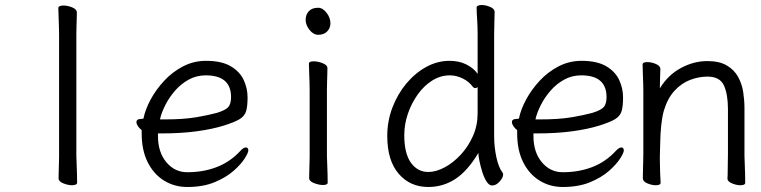

<svg xmlns="http://www.w3.org/2000/svg" viewBox="-20 -729 3040 767"><path d="M216 -590Q216 -600 215.5 -621Q215 -642 214 -664Q213 -686 213 -697Q213 -702 219 -704.5Q225 -707 233 -707Q250 -707 268.5 -699.5Q287 -692 287 -679Q287 -671 286.5 -654.5Q286 -638 285.5 -620Q285 -602 285 -590V-105Q285 -99 286 -78Q287 -57 287.5 -34Q288 -11 288 1Q288 6 282 8.5Q276 11 268 11Q252 11 233 3.5Q214 -4 214 -17Q214 -25 214.5 -43.5Q215 -62 215.5 -80Q216 -98 216 -105Z M611 -196V-186Q611 -121 644.5 -81Q678 -41 728 -41Q792 -41 845.5 -61.5Q899 -82 939 -125Q946 -133 952 -136.5Q958 -140 962 -140Q972 -140 972 -128Q972 -119 957.5 -96Q943 -73 913 -46.5Q883 -20 837 -1Q791 18 728 18Q677 18 635.5 -7.5Q594 -33 570 -81Q546 -129 546 -195V-209Q537 -216 531 -225Q525 -234 525 -241Q525 -254 544 -254Q545 -254 548.5 -254.5Q552 -255 553 -255Q560 -291 581.5 -331Q603 -371 636 -406.5Q669 -442 711.5 -464Q754 -486 803 -486Q865 -486 901.5 -464.5Q938 -443 953.5 -409.5Q969 -376 969 -340Q969 -306 963.5 -286Q958 -266 938 -253.5Q918 -241 873 -227Q828 -213 765.5 -204.5Q703 -196 624 -196ZM639 -252Q713 -252 763 -260.5Q813 -269 846 -278Q882 -289 892.5 -302Q903 -315 903 -341Q903 -428 802 -428Q765 -428 734 -411Q703 -394 679.5 -367Q656 -340 640.5 -309.5Q625 -279 619 -252Z M1300 -636Q1300 -617 1287 -603.5Q1274 -590 1251 -590Q1232 -590 1216.5 -609.5Q1201 -629 1201 -650Q1201 -670 1213.5 -684Q1226 -698 1251 -698Q1269 -698 1284.5 -678Q1300 -658 1300 -636ZM1217 -368Q1217 -378 1216.5 -399Q1216 -420 1215 -442Q1214 -464 1214 -475Q1214 -484 1233 -484Q1250 -484 1269 -476.5Q1288 -469 1288 -457Q1288 -449 1287.5 -432.5Q1287 -416 1286.5 -398Q1286 -380 1286 -368V-105Q1286 -99 1287 -78Q1288 -57 1288.5 -34Q1289 -11 1289 1Q1289 10 1270 10Q1254 10 1234.5 2.5Q1215 -5 1215 -17Q1215 -25 1215.5 -43.5Q1216 -62 1216.5 -80Q1217 -98 1217 -105Z M1888 -593Q1888 -624 1886 -653Q1884 -682 1884 -699Q1884 -704 1890 -706.5Q1896 -709 1904 -709Q1920 -709 1938 -701.5Q1956 -694 1956 -681Q1956 -669 1955 -643.5Q1954 -618 1954 -592V-185Q1954 -142 1963 -100.5Q1972 -59 1988 -39Q1990 -35 1990 -32Q1990 -20 1976 -4Q1962 12 1946 12Q1934 12 1924 -3.5Q1914 -19 1907 -41Q1900 -63 1895.5 -84.5Q1891 -106 1891 -118Q1848 -46 1799 -14Q1750 18 1691 18Q1618 18 1572.5 -35Q1527 -88 1527 -186Q1527 -245 1547.5 -299Q1568 -353 1603 -395Q1638 -437 1682.5 -461.5Q1727 -486 1776 -486Q1814 -486 1843 -471.5Q1872 -457 1888 -434ZM1888 -381Q1884 -377 1878 -377Q1873 -377 1869 -382Q1854 -403 1828.5 -415.5Q1803 -428 1777 -428Q1740 -428 1707 -407.5Q1674 -387 1649 -352Q1624 -317 1609.5 -275Q1595 -233 1595 -189Q1595 -116 1621.5 -79Q1648 -42 1691 -42Q1722 -42 1756.5 -60.5Q1791 -79 1821 -111.5Q1851 -144 1869.5 -186Q1888 -228 1888 -276Z M2111 -196V-186Q2111 -121 2144.5 -81Q2178 -41 2228 -41Q2292 -41 2345.5 -61.5Q2399 -82 2439 -125Q2446 -133 2452 -136.5Q2458 -140 2462 -140Q2472 -140 2472 -128Q2472 -119 2457.5 -96Q2443 -73 2413 -46.5Q2383 -20 2337 -1Q2291 18 2228 18Q2177 18 2135.5 -7.5Q2094 -33 2070 -81Q2046 -129 2046 -195V-209Q2037 -216 2031 -225Q2025 -234 2025 -241Q2025 -254 2044 -254Q2045 -254 2048.5 -254.5Q2052 -255 2053 -255Q2060 -291 2081.5 -331Q2103 -371 2136 -406.5Q2169 -442 2211.5 -464Q2254 -486 2303 -486Q2365 -486 2401.5 -464.5Q2438 -443 2453.5 -409.5Q2469 -376 2469 -340Q2469 -306 2463.5 -286Q2458 -266 2438 -253.5Q2418 -241 2373 -227Q2328 -213 2265.5 -204.5Q2203 -196 2124 -196ZM2139 -252Q2213 -252 2263 -260.5Q2313 -269 2346 -278Q2382 -289 2392.5 -302Q2403 -315 2403 -341Q2403 -428 2302 -428Q2265 -428 2234 -411Q2203 -394 2179.5 -367Q2156 -340 2140.5 -309.5Q2125 -279 2119 -252Z M2886 -17Q2887 -25 2887 -44Q2887 -63 2887.5 -83.5Q2888 -104 2888 -115V-293Q2888 -352 2872 -387.5Q2856 -423 2806 -423Q2772 -423 2737.5 -410Q2703 -397 2675 -367Q2647 -337 2632 -287Q2625 -262 2621.5 -228.5Q2618 -195 2617.5 -162Q2617 -129 2616 -105V-89Q2616 -65 2617 -42Q2618 -19 2619 1Q2619 11 2600 11Q2584 11 2566 3.5Q2548 -4 2548 -17Q2548 -25 2548.5 -46Q2549 -67 2549.5 -87.5Q2550 -108 2550 -115V-364Q2550 -374 2549.5 -395Q2549 -416 2548 -438Q2547 -460 2547 -471Q2547 -481 2566 -481Q2582 -481 2600 -473.5Q2618 -466 2618 -453Q2618 -453 2617.5 -439Q2617 -425 2616.5 -407Q2616 -389 2616 -376Q2648 -429 2699.5 -457Q2751 -485 2806 -485Q2854 -485 2883.5 -467.5Q2913 -450 2928.5 -422Q2944 -394 2949 -361Q2954 -328 2954 -297V-105Q2954 -99 2955 -78Q2956 -57 2956.5 -34Q2957 -11 2957 1Q2957 11 2938 11Q2922 11 2904 3.5Q2886 -4 2886 -16Z"/></svg>

Font: Moon Stars Kai HW
Style: Regular
Weight: 400
Designer: GuiWonder
Version: Version 1.101